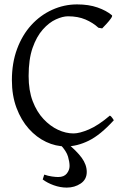

<svg xmlns="http://www.w3.org/2000/svg" viewBox="-20 -650 576 872"><path d="M181 143Q198 149 215.5 151.5Q233 154 244 154Q271 154 283.5 138Q296 122 296 104Q296 86 289 61.5Q282 37 255 8L282 -2Q328 35 351 66.5Q374 98 374 131Q374 165 346.5 183.5Q319 202 283 202Q254 202 224.5 191.5Q195 181 174 165ZM279 15Q233 15 189.5 -5.5Q146 -26 111 -65Q76 -104 55 -160Q34 -216 34 -286Q34 -364 57.5 -427.5Q81 -491 122 -536Q163 -581 217 -605.5Q271 -630 330 -630Q383 -630 423 -616Q463 -602 488 -581Q492 -578 484 -566.5Q476 -555 464 -542Q452 -529 444 -521L427 -524Q402 -547 368 -561.5Q334 -576 289 -576Q265 -576 234 -562Q203 -548 174.5 -516Q146 -484 128 -432.5Q110 -381 110 -305Q110 -239 128.5 -190.5Q147 -142 177.5 -109.5Q208 -77 243.5 -60.5Q279 -44 314 -44Q341 -44 383.5 -62Q426 -80 479 -125Q484 -123 489.5 -115Q495 -107 497 -104Q436 -37 383 -11Q330 15 279 15Z"/></svg>

Font: ChillKai
Style: Regular
Weight: 400
Designer: ChillType
Foundry: 寒蝉字型
Version: Version 2.000